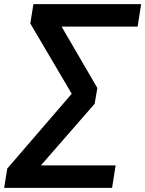

<svg xmlns="http://www.w3.org/2000/svg" viewBox="-45 -725 700 925"><path d="M-25 180 -10 87 315 -290 316 -247 101 -612 116 -705H635L618 -597H232L233 -629L424 -301L411 -225L123 105L125 72H512L495 180Z"/></svg>

Font: Nunito Sans 9pt
Style: Bold Italic
Weight: 700
Italic angle: -9°
Version: Version 3.101;gftools[0.9.27]